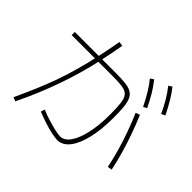

<svg xmlns="http://www.w3.org/2000/svg" viewBox="-191 -1100 1382 1382"><g transform="rotate(45 500.0 -408.5)"><path d="M86 17Q125 -67 158 -144.5Q191 -222 218 -298Q245 -374 267 -453.5Q289 -533 308 -619Q327 -705 344 -803L378 -798Q361 -700 342 -613.5Q323 -527 300 -447Q277 -367 249.5 -289.5Q222 -212 189.5 -133.5Q157 -55 116 29ZM921 -108Q908 -171 888 -242.5Q868 -314 842 -386Q816 -458 787 -525L819 -537Q848 -469 874 -396Q900 -323 920.5 -250.5Q941 -178 954 -114ZM795 -593Q767 -649 741 -692Q715 -735 685 -772L711 -790Q744 -748 770.5 -704Q797 -660 822 -607ZM923 -649Q896 -706 870.5 -748.5Q845 -791 815 -829L841 -846Q874 -804 900 -759.5Q926 -715 952 -663ZM526 13Q505 13 465.5 4.5Q426 -4 381.5 -18.5Q337 -33 298 -49L308 -79Q345 -63 387.5 -50Q430 -37 466.5 -28.5Q503 -20 522 -20Q564 -20 596.5 -66Q629 -112 647.5 -195Q666 -278 666 -387Q666 -459 660.5 -501Q655 -543 638 -563Q621 -583 585 -589Q549 -595 486 -595H66V-627H484Q542 -627 581 -622.5Q620 -618 643.5 -604.5Q667 -591 679.5 -564Q692 -537 696 -493.5Q700 -450 700 -385Q700 -266 678.5 -176Q657 -86 618 -36.5Q579 13 526 13Z"/></g></svg>

Font: M PLUS 1 ExtraLight
Style: Regular
Weight: 250
Version: Version 1.001